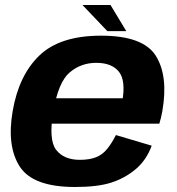

<svg xmlns="http://www.w3.org/2000/svg" viewBox="-20 -741 706 767"><path d="M279.5 6 299 -102.5Q235 -102.5 204.2 -142.5Q173.5 -182.5 193 -296.5Q213 -413 258.2 -451.5Q303.5 -490 364.5 -490Q426.5 -490 455 -454.5Q483.5 -419 468 -333.5L476.5 -348.5H187L169.5 -247H616.5Q623.5 -269 628.5 -297Q653 -437.5 602.5 -518Q552 -598.5 383.5 -598.5Q219.5 -598.5 137.2 -519.2Q55 -440 30.5 -296.5Q6.5 -156.5 59.2 -75.2Q112 6 279.5 6ZM299 -102.5 279.5 6Q369 6 423.5 -11.2Q478 -28.5 521.2 -64.5Q564.5 -100.5 586 -159L443 -201.5Q427 -169.5 408 -146Q389 -122.5 362.8 -112.5Q336.5 -102.5 299 -102.5ZM409 -616.5H484.5L421.5 -721H309.5Z"/></svg>

Font: Anybody UltraCondensed Thin
Style: Bold Italic
Weight: 700
Italic angle: -10°
Version: Version 1.111